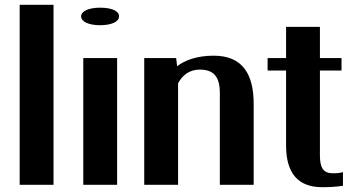

<svg xmlns="http://www.w3.org/2000/svg" viewBox="-20 -770 1467 800"><path d="M62 0H203V-750H62Z M318 -702C318 -679 351 -665 397 -665C444 -665 476 -679 476 -702C476 -725 444 -738 397 -738C351 -738 318 -724 318 -702ZM327 0H468V-528H327Z M581 0H722V-423C739 -455 768 -480 812 -480C871 -480 896 -450 896 -382V0H1037V-336C1037 -460 992 -538 870 -538C801 -538 750 -519 718 -494L714 -528H581Z M1095 -476H1172V-164C1172 -49 1221 10 1323 10C1357 10 1383 8 1409 4V-53C1397 -49 1383 -48 1367 -48C1328 -48 1313 -70 1313 -122V-476H1403V-528H1313V-658H1172V-528H1095Z"/></svg>

Font: Aerodynamic
Style: Regular
Weight: 500
Designer: Google
Version: Version 2.000980; 2014